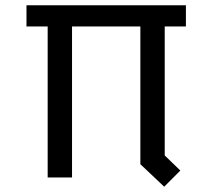

<svg xmlns="http://www.w3.org/2000/svg" viewBox="-20 -670 802 725"><path d="M80 -650H682V-570H602V-83L661 -26L600 35L510 -50V-570H252V0H160V-570H80Z"/></svg>

Font: Graduate
Style: Regular
Weight: 400
Version: Version 1.001